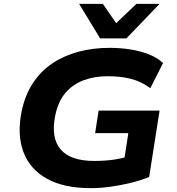

<svg xmlns="http://www.w3.org/2000/svg" viewBox="-20 -964 918 995"><path d="M450 11Q310 11 222 -38.5Q134 -88 101 -177.5Q68 -267 92 -387Q110 -472 151 -534Q192 -596 252 -636Q312 -676 387 -696Q462 -716 547 -716Q605 -716 657.5 -707.5Q710 -699 753.5 -681.5Q797 -664 825 -637L759 -507Q712 -542 658 -555.5Q604 -569 539 -569Q469 -569 413 -548Q357 -527 319 -482.5Q281 -438 266 -364Q243 -250 294 -190Q345 -130 468 -130Q523 -130 568.5 -136.5Q614 -143 656 -157L619 -105L645 -274H473L491 -391H807L753 -47Q712 -30 660 -17Q608 -4 554 3.5Q500 11 450 11ZM499 -765 390 -944H513L582 -844L687 -944H807L635 -765Z"/></svg>

Font: Nunito Sans 7pt SemiExpanded ExtraBold
Style: Italic
Weight: 800
Width: 6
Italic angle: -9°
Designer: Vernon Adams
Foundry: Vernon Adams
Version: Version 3.101;gftools[0.9.27]